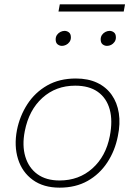

<svg xmlns="http://www.w3.org/2000/svg" viewBox="-20 -857 620 883"><path d="M254 6Q180 6 131 -29.5Q82 -65 63 -125.5Q44 -186 58 -259Q71 -324 106 -378Q141 -432 197 -464Q253 -496 329 -496Q385 -496 426.5 -476.5Q468 -457 493.5 -421Q519 -385 526.5 -336.5Q534 -288 522 -231Q509 -164 473.5 -110Q438 -56 383 -25Q328 6 254 6ZM254 -27Q343 -27 405 -82.5Q467 -138 485 -231Q499 -302 484.5 -354Q470 -406 430 -434.5Q390 -463 326 -463Q237 -463 175 -407Q113 -351 94 -254Q81 -188 96.5 -136.5Q112 -85 152 -56Q192 -27 254 -27ZM265 -646Q254 -646 245 -653Q236 -660 236 -676Q236 -688 242.5 -697Q249 -706 258.5 -710.5Q268 -715 277 -715Q288 -715 297 -708Q306 -701 306 -685Q306 -673 299.5 -664Q293 -655 283.5 -650.5Q274 -646 265 -646ZM472 -646Q461 -646 452 -653Q443 -660 443 -676Q443 -688 449.5 -697Q456 -706 465.5 -710.5Q475 -715 484 -715Q495 -715 504 -708Q513 -701 513 -685Q513 -673 506.5 -664Q500 -655 491 -650.5Q482 -646 472 -646ZM249 -804 255 -837H555L549 -804Z"/></svg>

Font: REM Thin
Style: Italic
Weight: 250
Italic angle: -11°
Designer: Octavio Pardo
Foundry: Ashler Design
Version: Version 1.005;gftools[0.9.28]